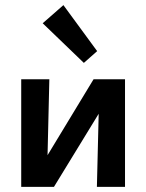

<svg xmlns="http://www.w3.org/2000/svg" viewBox="-20 -731 572 751"><path d="M308 -485 147 -640 228 -711 360 -531ZM469 0H359L366 -286L191 0H63V-421H173L166 -124L346 -421H469Z"/></svg>

Font: Ysabeau Infant
Style: Bold
Weight: 700
Designer: Christian Thalmann (Catharsis Fonts)
Version: Version 0.003